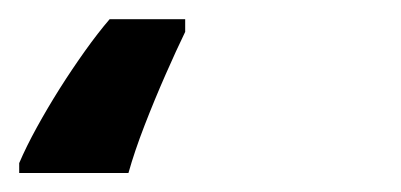

<svg xmlns="http://www.w3.org/2000/svg" viewBox="-20 41 418 200"><path d="M0 221.2V210.9Q7.3 193.8 18.3 173.8Q29.3 153.8 42.2 133.3Q55.2 112.8 68.6 94Q82 75.2 94.2 61H172.9V74.2Q164.1 92.3 152.6 118.4Q141.1 144.5 130.6 171.6Q120.1 198.7 113.8 221.2Z"/></svg>

Font: Open Sans Condensed
Style: Italic
Weight: 400
Width: 3
Italic angle: -12°
Designer: Monotype Design Team
Foundry: Monotype Imaging Inc.
Version: Version 3.000